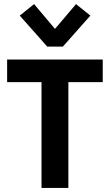

<svg xmlns="http://www.w3.org/2000/svg" viewBox="-20 -918 537 938"><path d="M182.8 0V-597.2L237.5 -516.6H14.8V-627H481.9V-516.6H256L314 -597.2V0ZM210.7 -690.4 76.5 -841.7 146.5 -898 248.7 -776.9 351.4 -898 421.4 -841.7 287.2 -690.4Z"/></svg>

Font: Anaheim
Style: Regular
Weight: 400
Designer: Vernon Adams
Foundry: Vernon Adams
Version: Version 2.001